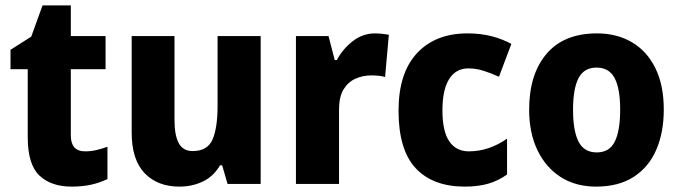

<svg xmlns="http://www.w3.org/2000/svg" viewBox="-20 -683 2526 713"><path d="M296 -121Q317 -121 337 -125.5Q357 -130 379 -138V-18Q352 -5 320 2.5Q288 10 246 10Q170 10 126.5 -31Q83 -72 83 -174V-426H19V-498L96 -547L138 -663H243V-549H372V-426H243V-180Q243 -121 296 -121Z M948 -549V0H825L805 -69H797Q773 -28 733.5 -9Q694 10 646 10Q565 10 517 -40Q469 -90 469 -191V-549H628V-238Q628 -180 644 -151Q660 -122 695 -122Q751 -122 769.5 -165.5Q788 -209 788 -290V-549Z M1373 -559Q1385 -559 1399 -557.5Q1413 -556 1424 -554L1410 -397Q1391 -403 1359 -403Q1327 -403 1299.5 -390.5Q1272 -378 1255.5 -350.5Q1239 -323 1239 -276V0H1079V-549H1200L1223 -460H1231Q1251 -499 1288.5 -529Q1326 -559 1373 -559Z M1706 10Q1588 10 1524 -58Q1460 -126 1460 -272Q1460 -412 1528.5 -485.5Q1597 -559 1716 -559Q1765 -559 1805.5 -548.5Q1846 -538 1879 -520L1833 -398Q1802 -412 1774.5 -420.5Q1747 -429 1719 -429Q1673 -429 1648 -389.5Q1623 -350 1623 -273Q1623 -195 1648.5 -158Q1674 -121 1721 -121Q1759 -121 1794.5 -133Q1830 -145 1863 -168V-35Q1831 -12 1793.5 -1Q1756 10 1706 10Z M2445 -276Q2445 -191 2417 -126.5Q2389 -62 2333 -26Q2277 10 2194 10Q2117 10 2061.5 -26Q2006 -62 1975.5 -126Q1945 -190 1945 -276Q1945 -407 2009.5 -483Q2074 -559 2197 -559Q2270 -559 2326 -526.5Q2382 -494 2413.5 -430.5Q2445 -367 2445 -276ZM2108 -275Q2108 -197 2128.5 -157Q2149 -117 2196 -117Q2243 -117 2263 -157Q2283 -197 2283 -276Q2283 -354 2262.5 -393Q2242 -432 2195 -432Q2149 -432 2128.5 -393Q2108 -354 2108 -275Z"/></svg>

Font: Noto Sans SemiCondensed ExtraBold
Style: Regular
Weight: 800
Width: 4
Designer: Monotype Design Team
Foundry: Monotype Imaging Inc.
Version: Version 2.013; ttfautohint (v1.8.4.7-5d5b)